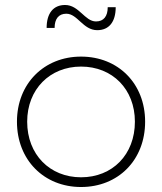

<svg xmlns="http://www.w3.org/2000/svg" viewBox="-20 -749 650 770"><path d="M444 -720H412C412 -684 396 -663 365 -663C320 -663 297 -729 241 -729C194 -729 167 -696 167 -637H199C199 -673 215 -694 246 -694C291 -694 313 -628 370 -628C417 -628 444 -661 444 -720ZM305 -522C157 -522 48 -414 48 -261C48 -107 157 1 305 1C454 1 562 -107 562 -261C562 -414 454 -522 305 -522ZM305 -482C431 -482 521 -391 521 -261C521 -129 431 -38 305 -38C180 -38 89 -129 89 -261C89 -391 180 -482 305 -482Z"/></svg>

Font: Montserrat ExtraLight
Style: Regular
Weight: 250
Designer: Julieta Ulanovsky
Foundry: Julieta Ulanovsky
Version: Version 4.000